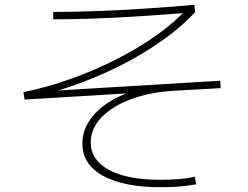

<svg xmlns="http://www.w3.org/2000/svg" viewBox="-20 -760 1040 804"><path d="M653 24Q499 24 412 -23.5Q325 -71 325 -159Q325 -213 357.5 -259.5Q390 -306 449.5 -340.5Q509 -375 587 -392L594 -374L83 -343L78 -374Q180 -395 280 -431Q380 -467 471 -513.5Q562 -560 637 -613.5Q712 -667 764 -724L769 -707Q675 -699 574 -692.5Q473 -686 377.5 -682.5Q282 -679 203 -679V-710Q283 -710 382.5 -713.5Q482 -717 588.5 -724Q695 -731 794 -740L797 -709Q750 -658 683.5 -608Q617 -558 536 -513Q455 -468 365.5 -431.5Q276 -395 183 -369L173 -378L902 -422L904 -391L709 -380Q606 -374 527 -344Q448 -314 404 -267.5Q360 -221 360 -163Q360 -90 436.5 -48.5Q513 -7 653 -7Q692 -7 728.5 -10Q765 -13 796 -20L801 12Q769 18 731 21Q693 24 653 24Z"/></svg>

Font: M PLUS 2 Thin ExtraLight
Style: Regular
Weight: 250
Version: Version 1.001